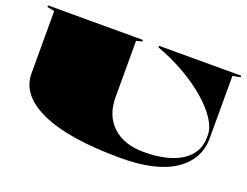

<svg xmlns="http://www.w3.org/2000/svg" viewBox="-109 -927 1475 1146"><g transform="rotate(20 628.5 -354.0)"><path d="M739 0Q411 0 238.5 -77Q66 -154 66 -293V-689L20 -698V-708H623V-698L586 -689V-332Q586 -214 658 -147.5Q730 -81 854 -81Q1009 -81 1095 -137Q1181 -193 1181 -293V-306Q1181 -353 1146 -406.5Q1111 -460 1048.5 -514Q986 -568 903.5 -615.5Q821 -663 725 -698V-708H1247V-698L1198 -689V-293Q1198 -158 1080.5 -79Q963 0 739 0Z"/></g></svg>

Font: Kalnia Expanded
Style: Bold
Weight: 700
Width: 7
Designer: Frida Medrano
Foundry: Frida Medrano
Version: Version 1.105